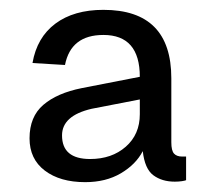

<svg xmlns="http://www.w3.org/2000/svg" viewBox="-20 -746 428 390"><path d="M153 -376Q102 -376 71 -399.5Q40 -423 40 -465Q40 -509 68 -533Q96 -557 146 -567L264 -590Q264 -675 190 -675Q124 -675 112 -614L46 -618Q55 -670 92.5 -698Q130 -726 190 -726Q328 -726 328 -587V-457Q328 -440 333.5 -434Q339 -428 350 -428H358V-380Q356 -379 349.5 -378Q343 -377 335 -377Q309 -377 291.5 -390Q274 -403 270 -439Q256 -412 225.5 -394Q195 -376 153 -376ZM163 -423Q207 -423 235.5 -448Q264 -473 264 -514V-544L166 -525Q106 -511 106 -471Q106 -423 163 -423Z"/></svg>

Font: Geist Light
Style: Regular
Weight: 400
Designer: Basement.studio, Andrés Briganti, Mateo Zaragoza
Foundry: Basement.studio, Vercel, Andrés Briganti, Guido Ferreyra, Mateo Zaragoza
Version: Version 1.401